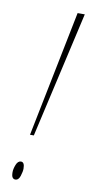

<svg xmlns="http://www.w3.org/2000/svg" viewBox="-84 -750 373 790"><g transform="rotate(10 102.5 -354.5)"><path d="M68 -187 174 -714H204L84 -187ZM40 5Q33 5 28.5 -1Q24 -7 24 -23Q24 -37 31 -54.5Q38 -72 51 -72Q66 -72 66 -45Q66 -33 60 -14Q54 5 40 5Z"/></g></svg>

Font: Noto Serif Display ExtraCondensed Thin
Style: Italic
Weight: 100
Width: 2
Italic angle: -12°
Designer: Monotype Design Team
Foundry: Monotype Imaging Inc.
Version: Version 2.009